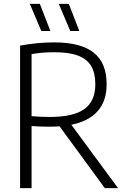

<svg xmlns="http://www.w3.org/2000/svg" viewBox="-20 -965 648 985"><path d="M517.5 0 285.5 -317Q265 -315 236 -315Q181 -315 142 -318.5V0H83V-731Q127 -739 169 -743.2Q211 -747.5 258.5 -747.5Q394.5 -747.5 460.8 -694.8Q527 -642 527 -534Q527.5 -448.5 482 -396Q436.5 -343.5 346 -325L585.5 0ZM469 -533Q469 -590.5 447.5 -626.5Q426 -662.5 380 -679.8Q334 -697 259.5 -697Q226 -697 199.2 -694.8Q172.5 -692.5 142 -687.5V-369Q190 -365 235 -365Q357.5 -365 413.2 -405.8Q469 -446.5 469 -533ZM192 -806 133 -945H184.5L238.5 -806ZM340.5 -806 281.5 -945H333L387 -806Z"/></svg>

Font: Encode Sans Semi Condensed Light
Style: Regular
Weight: 300
Width: 4
Designer: Multiple Designers
Foundry: Impallari Type
Version: Version 2.000